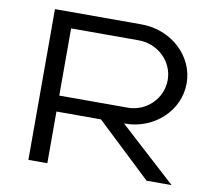

<svg xmlns="http://www.w3.org/2000/svg" viewBox="-78 -789 977 878"><g transform="rotate(10 411.0 -350.0)"><path d="M108 0H196V-240H402.6L656.8 0H773L509.6 -240H514C649.8 -240 760 -343 760 -470C760 -597 648 -700 510 -700H108ZM196 -314V-626H510C599.4 -626 672 -556.1 672 -470C672 -383.9 601.2 -314 514 -314Z"/></g></svg>

Font: Resamitz
Style: Bold
Weight: 700
Designer: gluk
Foundry: gluk
Version: Version 0.047